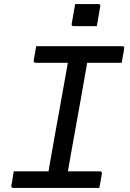

<svg xmlns="http://www.w3.org/2000/svg" viewBox="-20 -928 640 948"><path d="M351 -908Q365 -908 379.5 -908Q394 -908 408.5 -908Q423 -908 437.5 -908Q452 -908 466 -908Q471 -908 473.5 -905Q476 -902 475 -897L458 -799Q444 -799 429.5 -799Q415 -799 400 -799Q385 -799 370.5 -799Q356 -799 343 -799Q338 -799 335.5 -802Q333 -805 334 -810ZM309 -47H210L218 -71Q220 -87 223.5 -106Q227 -125 230 -142Q241 -206 252.5 -269.5Q264 -333 275.5 -397Q287 -461 298.5 -525Q310 -589 321 -653H421L412 -629Q410 -616 407.5 -600Q405 -584 402 -570Q391 -504 379 -439Q367 -374 355.5 -308.5Q344 -243 332 -177.5Q320 -112 309 -47ZM470 0H45Q43 0 41 -1Q39 -2 37.5 -3.5Q36 -5 36 -7Q36 -9 36 -11Q39 -24 40.5 -35.5Q42 -47 44 -58Q46 -69 48 -82H474Q477 -82 479 -80.5Q481 -79 482.5 -76.5Q484 -74 483 -71Q481 -59 479 -47.5Q477 -36 475 -24.5Q473 -13 470 0ZM159 -700H584Q589 -700 592 -697Q595 -694 593 -689Q592 -680 590.5 -671Q589 -662 587 -653.5Q585 -645 584 -636.5Q583 -628 581 -618H155Q150 -618 148 -621.5Q146 -625 146 -629Q148 -639 149.5 -647.5Q151 -656 152.5 -664.5Q154 -673 155.5 -682Q157 -691 159 -700Z"/></svg>

Font: Rec Mono Linear
Style: Italic
Weight: 400
Italic angle: -10°
Monospace: yes
Version: Version 1.085; ttfautohint (v1.8.4.7-5d5b)